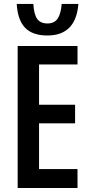

<svg xmlns="http://www.w3.org/2000/svg" viewBox="-20 -945 453 965"><path d="M369.6 0H68.8V-713.9H369.6V-621.1H176.3V-418.5H357.4V-325.2H176.3V-95.2H369.6ZM374 -925.3Q361.3 -766.6 218.3 -766.6Q143.6 -766.6 106.2 -805.4Q68.8 -844.2 64 -925.3H147.5Q150.4 -873.5 166.7 -850.3Q183.1 -827.1 218.3 -827.1Q252.9 -827.1 269.5 -851.1Q286.1 -875 290 -925.3Z"/></svg>

Font: Open Sans Condensed SemiBold
Style: Regular
Weight: 600
Width: 3
Designer: Monotype Design Team
Foundry: Monotype Imaging Inc.
Version: Version 3.000; ttfautohint (v1.8.4)